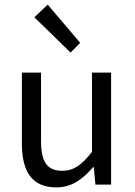

<svg xmlns="http://www.w3.org/2000/svg" viewBox="-20 -801 584 833"><path d="M129 -726 286 -573 328 -615 187 -781ZM75 -178C75 -54 121 12 224 12C291 12 339 -23 384 -76H387L394 0H462V-486H379V-142C334 -84 299 -60 250 -60C185 -60 158 -98 158 -189V-486H75Z"/></svg>

Font: Cambridge Sans
Style: Regular
Weight: 400
Version: Version 2.020;PS 002.020;hotconv 1.0.88;makeotf.lib2.5.64775